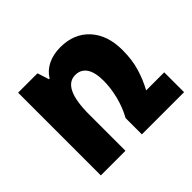

<svg xmlns="http://www.w3.org/2000/svg" viewBox="-126 -670 827 827"><g transform="rotate(-45 287.5 -257.0)"><path d="M457 -121H567V0H310V-99Q334 -143 345.5 -190Q357 -237 357 -280Q357 -332 339 -358Q321 -384 288 -384Q210 -384 210 -221V0H60V-504H178L195 -451H199Q217 -481 250 -497.5Q283 -514 327 -514Q410 -514 459 -460.5Q508 -407 508 -316Q508 -257 494 -210Q480 -163 457 -121Z"/></g></svg>

Font: Noto Sans Armenian Condensed ExtraBold
Style: Regular
Weight: 800
Width: 3
Designer: Monotype Design Team
Foundry: Monotype Imaging Inc.
Version: Version 2.008; ttfautohint (v1.8.4.7-5d5b)